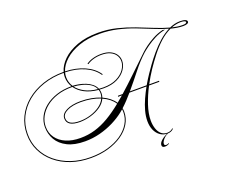

<svg xmlns="http://www.w3.org/2000/svg" viewBox="-247 -1284 2368 1995"><g transform="rotate(-20 937.0 -286.0)"><path d="M495 238Q377 238 277.5 204Q178 170 104.5 108Q31 46 -9.5 -37.5Q-50 -121 -50 -220Q-50 -323 -7 -411Q36 -499 114 -564Q192 -629 297.5 -665Q403 -701 527 -701Q530 -701 532 -701Q550 -768 611 -827.5Q672 -887 771.5 -924Q871 -961 1005 -961Q1111 -961 1208.5 -937Q1306 -913 1396 -878.5Q1486 -844 1569 -810Q1652 -776 1729 -755Q1757 -768 1786 -775Q1815 -782 1845 -782Q1924 -782 1924 -749Q1924 -737 1907.5 -730Q1891 -723 1864 -723Q1831 -723 1797.5 -728.5Q1764 -734 1730 -743Q1664 -713 1606 -659.5Q1548 -606 1497.5 -541Q1447 -476 1405 -413Q1383 -380 1362.5 -345.5Q1342 -311 1323 -275H1431V-264H1317Q1270 -174 1239.5 -83Q1209 8 1209 85Q1209 132 1222 172.5Q1235 213 1261.5 237.5Q1288 262 1328 262Q1368 262 1393 235L1395 244Q1370 271 1328 271Q1283 271 1248 246.5Q1213 222 1193.5 178.5Q1174 135 1174 78Q1174 24 1190 -34.5Q1206 -93 1232.5 -151.5Q1259 -210 1289 -264H1100Q1071 -230 1040.5 -197.5Q1010 -165 978 -136Q982 -117 982 -98Q982 -26 945.5 35Q909 96 843 141.5Q777 187 688 212.5Q599 238 495 238ZM973 -264 979 -275H1029Q1106 -343 1194 -427.5Q1282 -512 1387 -612Q1406 -630 1444 -658.5Q1482 -687 1534 -715Q1586 -743 1646 -758L1672 -753Q1608 -740 1553 -711.5Q1498 -683 1457 -653Q1416 -623 1393 -603Q1320 -537 1251 -449Q1182 -361 1109 -275H1295Q1328 -332 1360.5 -380Q1393 -428 1417 -461Q1453 -511 1499.5 -566Q1546 -621 1600 -669Q1654 -717 1714 -748Q1639 -769 1559.5 -802Q1480 -835 1393.5 -868Q1307 -901 1212 -923Q1117 -945 1013 -945Q884 -945 786.5 -910Q689 -875 628 -819.5Q567 -764 547 -701Q667 -697 760.5 -655.5Q854 -614 904 -540L897 -533Q848 -606 756.5 -647Q665 -688 544 -691Q537 -665 537 -640Q537 -582 569 -533Q601 -532 638 -525Q675 -518 711 -503.5Q747 -489 775 -466Q803 -443 817 -410Q840 -408 865 -408Q953 -408 1012.5 -437.5Q1072 -467 1102.5 -511.5Q1133 -556 1133 -601Q1133 -636 1114.5 -666Q1096 -696 1057.5 -714.5Q1019 -733 960 -733Q912 -733 870.5 -721Q829 -709 801 -688L793 -695Q823 -718 867 -730.5Q911 -743 960 -743Q1022 -743 1062.5 -723Q1103 -703 1123 -671.5Q1143 -640 1143 -603Q1143 -555 1111.5 -507.5Q1080 -460 1018 -429Q956 -398 864 -398Q841 -398 820 -400Q826 -381 826 -360Q826 -335 818 -312Q906 -272 949 -207Q981 -233 1017 -264ZM1852 -771Q1825 -771 1798.5 -765.5Q1772 -760 1747 -750Q1776 -743 1804.5 -739Q1833 -735 1861 -735Q1905 -735 1905 -752Q1905 -760 1891 -765.5Q1877 -771 1852 -771ZM-40 -220Q-40 -123 0 -41Q40 41 112 101Q184 161 281.5 194.5Q379 228 495 228Q597 228 684 203.5Q771 179 835.5 135Q900 91 936 31.5Q972 -28 972 -98Q972 -113 970 -128Q955 -115 940 -103Q885 -59 814 -23.5Q743 12 662.5 33Q582 54 497 54Q379 54 302.5 15.5Q226 -23 189 -87Q152 -151 152 -228Q152 -288 180 -343Q208 -398 261 -440.5Q314 -483 388.5 -508Q463 -533 556 -533Q524 -585 524 -645Q524 -668 529 -691H527Q405 -691 301.5 -656Q198 -621 121.5 -557.5Q45 -494 2.5 -408Q-40 -322 -40 -220ZM162 -228Q162 -158 199.5 -105.5Q237 -53 304.5 -24Q372 5 463 5Q548 5 625.5 -18Q703 -41 780 -86.5Q857 -132 941 -200Q900 -264 814 -302Q794 -256 747 -223Q700 -190 639 -172Q578 -154 516 -153Q372 -153 372 -243Q372 -293 433 -324Q494 -355 592 -355Q653 -355 707.5 -345Q762 -335 808 -316Q816 -338 816 -362Q816 -382 810 -400Q719 -409 657.5 -442Q596 -475 563 -523Q559 -523 556 -523Q466 -523 393.5 -499Q321 -475 269.5 -433.5Q218 -392 190 -339Q162 -286 162 -228ZM576 -522Q608 -480 665 -449.5Q722 -419 806 -411Q789 -449 751 -472.5Q713 -496 666 -508Q619 -520 576 -522ZM382 -243Q382 -163 516 -163Q577 -163 636 -181Q695 -199 740 -231Q785 -263 804 -307Q760 -325 706 -335Q652 -345 592 -345Q498 -345 440 -316.5Q382 -288 382 -243ZM1305 366V374Q1285 389 1256 389Q1225 389 1225 363Q1225 338 1255 311.5Q1285 285 1328 269L1327 274Q1310 280 1293 295Q1276 310 1265 327Q1254 344 1254 358Q1254 377 1274 377Q1294 377 1305 366Z"/></g></svg>

Font: Ballet 16pt
Style: Regular
Weight: 400
Designer: Maximiliano R. Sproviero
Foundry: Omnibus-Type
Version: Version 1.100; ttfautohint (v1.8.3)